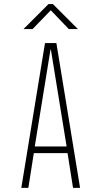

<svg xmlns="http://www.w3.org/2000/svg" viewBox="-20 -908 490 928"><path d="M367 0H333L306.5 -168H143.5L117 0H83L197.5 -700H252.5ZM224 -668 148 -200H302L226 -668ZM93.5 -767.5 214.5 -888.5H235.5L356.5 -767.5H312.5L225.5 -858.5L137.5 -767.5Z"/></svg>

Font: Trispace Condensed Thin
Style: Regular
Weight: 100
Width: 3
Designer: Tyler Finck
Foundry: Etcetera Type Company
Version: Version 1.210; ttfautohint (v1.8.3)